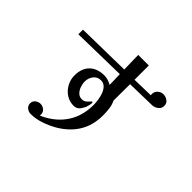

<svg xmlns="http://www.w3.org/2000/svg" viewBox="-175 -1019 1349 1349"><g transform="rotate(45 500.0 -344.0)"><path d="M888 -634Q888 -609 868 -593.5Q848 -578 825 -577L610 -572L609 -409Q623 -380 627 -347.5Q631 -315 631 -283Q631 -185 587 -112.5Q543 -40 459 10Q416 35 365 52.5Q314 70 263 70Q242 70 225 56Q208 42 208 20Q208 -3 225 -16.5Q242 -30 263 -30Q284 -30 301 -16Q318 -2 318 20Q318 23 317.5 26Q317 29 316 32Q325 29 336 24Q431 -23 481.5 -102Q532 -181 532 -287Q532 -307 528.5 -334Q525 -361 515.5 -387Q506 -413 489 -430Q472 -447 446 -447Q411 -447 391 -420Q371 -393 371 -360Q371 -339 379 -315Q387 -291 403.5 -274Q420 -257 445 -257Q464 -257 476.5 -267Q489 -277 497 -287Q505 -297 508 -297Q515 -297 515 -290Q515 -280 510.5 -262.5Q506 -245 501 -235Q491 -213 476 -198.5Q461 -184 435 -184Q394 -184 361 -206Q328 -228 309 -263.5Q290 -299 290 -339Q290 -410 330 -449Q370 -488 440 -488Q459 -488 477.5 -482Q496 -476 512 -467L509 -571L105 -563V-609L508 -616L505 -758H610V-616L768 -620Q767 -623 767 -626Q767 -629 767 -632Q767 -656 785 -672Q803 -688 826 -688Q849 -688 868.5 -674Q888 -660 888 -634Z"/></g></svg>

Font: Kaisei Decol Medium
Style: Regular
Weight: 500
Designer: Font-Kai, 金井和夫
Foundry: KAZUO KANAI
Version: Version 5.003